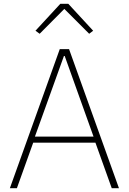

<svg xmlns="http://www.w3.org/2000/svg" viewBox="-20 -992 679 1012"><path d="M298 -972H340L471 -830L450 -814L319 -945L189 -814L167 -830ZM69 0H32L295 -733H344L607 0H569L483 -240H155ZM317 -697 164 -272H473L321 -697Z"/></svg>

Font: IBM Plex Sans JP ExtraLight
Style: Regular
Weight: 200
Designer: Mike Abbink; Paul van der Laan; Pieter van Rosmalen; Wujin Sim; Yejin Wi; Jinhee Kim; Boomi Park; Yona Kim; Kichan Ma
Foundry: Sandoll Inc.
Version: Version 1.001